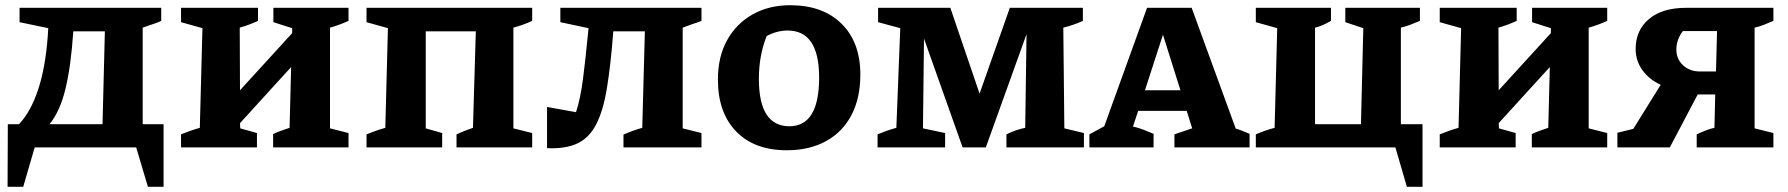

<svg xmlns="http://www.w3.org/2000/svg" viewBox="-20 -565 6853 736"><path d="M9 151 10 -89H53Q98 -137 126 -221Q154 -305 163 -426L165 -457L55 -480V-535H598V-485Q588 -480 580.5 -477.5Q573 -475 561.5 -471Q550 -467 527 -459V-89H607V151H547L502 0H113L69 151ZM261 -445Q252 -311 231 -224.5Q210 -138 170 -89H373L382 -445Z M674 0V-50Q691 -57 708 -63Q725 -69 746 -75L756 -457L674 -480V-535H969V-485Q954 -478 935.5 -471Q917 -464 899 -459L900 -219L1100 -438V-457L1028 -480V-535H1316V-485Q1281 -469 1245 -459V-73L1316 -55V0H1027V-51Q1043 -59 1058 -64Q1073 -69 1090 -75L1096 -308L900 -93L901 -73L965 -55V0Z M1612 -445V-73L1675 -55V0H1385V-50Q1402 -57 1419 -63Q1436 -69 1457 -75L1467 -457L1385 -480V-535H2020V-485Q2005 -478 1986 -471Q1967 -464 1948 -459V-73L2020 -55V0H1730V-50Q1745 -57 1759 -62.5Q1773 -68 1793 -75L1804 -445Z M2077 3V-155L2188 -135Q2205 -186 2215 -264Q2225 -342 2233 -427L2236 -457L2128 -480V-535H2669V-485Q2660 -481 2653.5 -479Q2647 -477 2635 -473Q2623 -469 2597 -459V-73L2669 -55V0H2370V-49Q2403 -64 2442 -75L2452 -445H2331Q2321 -315 2306.5 -227Q2292 -139 2265 -87.5Q2238 -36 2193 -15Q2148 6 2077 3Z M2996 11Q2872 11 2802 -61Q2732 -133 2732 -260Q2732 -348 2767.5 -411.5Q2803 -475 2865.5 -510Q2928 -545 3009 -545Q3134 -545 3206 -474Q3278 -403 3278 -279Q3278 -189 3244 -124Q3210 -59 3146.5 -24Q3083 11 2996 11ZM3006 -81Q3120 -81 3120 -268Q3120 -448 2999 -448Q2980 -448 2960 -443Q2940 -438 2919 -427Q2889 -352 2889 -263Q2889 -81 3006 -81Z M4060 -73 4135 -55V0H3838V-50Q3856 -59 3875 -65.5Q3894 -72 3910 -75L3915 -434L3759 0H3670L3522 -417L3518 -73L3603 -55V0H3344V-50Q3361 -57 3377.5 -63Q3394 -69 3416 -75L3431 -457L3346 -480V-535H3623L3735 -206L3851 -535H4131V-485Q4114 -477 4095 -470.5Q4076 -464 4056 -459Z M4717 -72Q4731 -68 4742 -63.5Q4753 -59 4770 -52V0H4482V-50L4550 -73L4529 -140H4343L4323 -80Q4345 -75 4364 -67.5Q4383 -60 4402 -52V0H4156V-50L4213 -81L4377 -535H4548ZM4369 -219H4505L4438 -432Z M5350 -89H5433V151H5373L5329 0H4794V-50Q4810 -57 4827 -63Q4844 -69 4866 -75L4876 -457L4794 -480V-535H5082V-485Q5067 -476 5049.5 -468.5Q5032 -461 5021 -459V-89H5197L5206 -457L5137 -480V-535H5423V-485Q5407 -478 5388.5 -471Q5370 -464 5350 -459Z M5499 0V-50Q5516 -57 5533 -63Q5550 -69 5571 -75L5581 -457L5499 -480V-535H5794V-485Q5779 -478 5760.5 -471Q5742 -464 5724 -459L5725 -219L5925 -438V-457L5853 -480V-535H6141V-485Q6106 -469 6070 -459V-73L6141 -55V0H5852V-51Q5868 -59 5883 -64Q5898 -69 5915 -75L5921 -308L5725 -93L5726 -73L5790 -55V0Z M6180 0V-56L6241 -71L6346 -240Q6302 -260 6276 -296Q6250 -332 6250 -377Q6250 -449 6301 -492Q6352 -535 6443 -535H6778V-485Q6762 -478 6743 -470.5Q6724 -463 6706 -459V-73L6778 -55V0H6484V-50Q6503 -59 6521.5 -66Q6540 -73 6552 -75L6555 -203H6488L6381 0ZM6497 -291H6558L6562 -446H6431Q6406 -413 6406 -375Q6406 -339 6431.5 -315Q6457 -291 6497 -291Z"/></svg>

Font: Piazzolla SC
Style: Bold
Weight: 700
Designer: Juan Pablo del Peral
Foundry: Huerta Tipografica
Version: Version 1.330